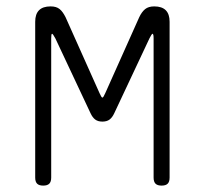

<svg xmlns="http://www.w3.org/2000/svg" viewBox="-20 -570 640 600"><path d="M510 -15Q510 -2 504 4Q498 10 485 10Q472 10 466 4Q460 -2 460 -15V-450Q460 -464 457 -464V-465Q454 -464 447 -450L337 -216Q331 -203 322.5 -196.5Q314 -190 300 -190Q286 -190 277.5 -196.5Q269 -203 263 -216L153 -450Q145 -465 142.5 -464.5Q140 -464 140 -450V-15Q140 -2 134 4Q128 10 115 10Q102 10 96 4Q90 -2 90 -15V-502Q90 -526 102 -538Q114 -550 138 -550Q147 -550 154 -548Q161 -546 166.5 -541.5Q172 -537 176.5 -530.5Q181 -524 185 -516L291 -279Q297 -265 300 -265Q303 -265 309 -279L415 -516Q423 -533 433.5 -541.5Q444 -550 462 -550Q486 -550 498 -538Q510 -526 510 -502Z"/></svg>

Font: Maple Mono NL Thin
Style: Regular
Weight: 250
Monospace: yes
Designer: subframe7536
Version: Version 7.000